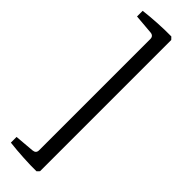

<svg xmlns="http://www.w3.org/2000/svg" viewBox="-293 -725 875 875"><g transform="rotate(45 144.5 -287.5)"><path d="M206.5 135.3 195.3 146.9Q177.1 147.3 154.9 146.7Q132.7 146.2 109.6 144.7Q86.5 143.3 63.5 141.5Q40.4 139.6 20.4 137.1V100.4L114.9 92.4Q125.1 91.6 130.5 86.4Q136 81.1 136 70.9V-646.2Q136 -656.4 130.5 -661.8Q125.1 -667.3 114.9 -668L20.4 -676V-712.4Q40.4 -714.9 63.5 -716.9Q86.5 -718.9 109.6 -720.2Q132.7 -721.5 154.9 -722Q177.1 -722.5 195.3 -722.2L206.5 -710.5Z"/></g></svg>

Font: Rasa
Style: Regular
Weight: 400
Version: Version 1.000;PS 1.000;hotconv 1.0.88;makeotf.lib2.5.647800;